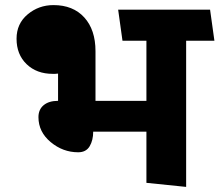

<svg xmlns="http://www.w3.org/2000/svg" viewBox="-20 -718 862 754"><path d="M555 0V-201H346Q346 -167 332 -143.5Q318 -120 287 -120Q227 -120 179 -160Q131 -200 131 -258Q131 -288 151.5 -305Q172 -322 208 -322V-429Q202 -428 196.5 -428Q191 -428 187 -428Q124 -428 84.5 -466Q45 -504 45 -566Q45 -625 88.5 -661.5Q132 -698 190 -698Q267 -698 311 -649.5Q355 -601 355 -517V-322H555V-558H461Q457 -589 452.5 -619Q448 -649 444 -680H805L822 -558H711V16Z"/></svg>

Font: Palanquin Dark Medium
Style: Regular
Weight: 500
Designer: Pria Ravichandran
Version: Version 1.001